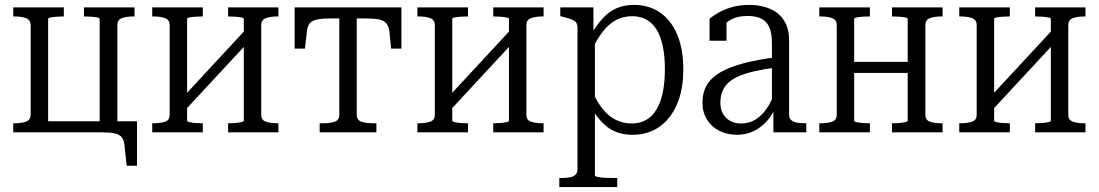

<svg xmlns="http://www.w3.org/2000/svg" viewBox="-20 -539 4476 782"><path d="M105 -437Q104 -458 86 -465Q68 -472 39 -472H34V-509H240V-472H237Q225 -472 211 -471Q197 -470 186.5 -468Q176 -466 176 -462V0H34V-37H39Q68 -37 86 -43.5Q104 -50 105 -72ZM386 -462Q386 -466 375.5 -468Q365 -470 351 -471Q337 -472 325 -472H322V-509H528V-472H523Q494 -472 476 -465Q458 -458 458 -437V-1H386ZM358 0V-45H538V136H496L487 53Q485 31 475.5 19.5Q466 8 446 4Q426 0 392 0ZM138 0V-45H428V0Z M671 -72V-437Q671 -458 652.5 -465Q634 -472 605 -472H600V-509H806V-472H803Q791 -472 776.5 -471Q762 -470 752 -468Q742 -466 742 -462V-47Q742 -44 752 -41.5Q762 -39 776.5 -38Q791 -37 803 -37H806V0H600V-37H605Q634 -37 652.5 -43.5Q671 -50 671 -72ZM973 -47V-462Q973 -466 962.5 -468Q952 -470 937.5 -471Q923 -472 911 -472H909V-509H1114V-472H1110Q1081 -472 1062.5 -465Q1044 -458 1044 -437V-72Q1044 -50 1062.5 -43.5Q1081 -37 1110 -37H1114V0H909V-37H911Q923 -37 937.5 -38Q952 -39 962.5 -41.5Q973 -44 973 -47ZM732 -88 702 -118 982 -420 1012 -390Z M1397 -464V-509H1615V-341H1573L1566 -411Q1563 -433 1553 -444.5Q1543 -456 1522.5 -460Q1502 -464 1467 -464ZM1398 -464H1329Q1294 -464 1273 -460Q1252 -456 1242 -444.5Q1232 -433 1230 -411L1222 -341H1180V-509H1398ZM1433 -72Q1433 -50 1451.5 -43.5Q1470 -37 1499 -37H1513V0H1282V-37H1296Q1326 -37 1344 -43.5Q1362 -50 1362 -72V-509H1433Z M1751 -72V-437Q1751 -458 1732.5 -465Q1714 -472 1685 -472H1680V-509H1886V-472H1883Q1871 -472 1856.5 -471Q1842 -470 1832 -468Q1822 -466 1822 -462V-47Q1822 -44 1832 -41.5Q1842 -39 1856.5 -38Q1871 -37 1883 -37H1886V0H1680V-37H1685Q1714 -37 1732.5 -43.5Q1751 -50 1751 -72ZM2053 -47V-462Q2053 -466 2042.5 -468Q2032 -470 2017.5 -471Q2003 -472 1991 -472H1989V-509H2194V-472H2190Q2161 -472 2142.5 -465Q2124 -458 2124 -437V-72Q2124 -50 2142.5 -43.5Q2161 -37 2190 -37H2194V0H1989V-37H1991Q2003 -37 2017.5 -38Q2032 -39 2042.5 -41.5Q2053 -44 2053 -47ZM1812 -88 1782 -118 2062 -420 2092 -390Z M2494 223H2258V186H2265Q2286 186 2300.5 183.5Q2315 181 2323.5 173Q2332 165 2332 152V-426Q2332 -441 2325.5 -448.5Q2319 -456 2305.5 -461Q2292 -466 2271 -471L2262 -473V-509H2397V-391L2403 -384V176Q2403 179 2414 181.5Q2425 184 2442 185Q2459 186 2475 186H2494ZM2557 10Q2519 10 2489.5 -1.5Q2460 -13 2435.5 -37.5Q2411 -62 2388 -100L2391 -169Q2411 -125 2434.5 -95.5Q2458 -66 2488 -51Q2518 -36 2552 -36Q2586 -36 2611.5 -50.5Q2637 -65 2654 -93.5Q2671 -122 2679.5 -163Q2688 -204 2688 -257Q2688 -310 2679.5 -350.5Q2671 -391 2654.5 -418Q2638 -445 2613 -459Q2588 -473 2555 -473Q2519 -473 2489.5 -457.5Q2460 -442 2436 -411.5Q2412 -381 2391 -336L2389 -402Q2413 -441 2437.5 -467Q2462 -493 2492.5 -506Q2523 -519 2562 -519Q2624 -519 2669 -487.5Q2714 -456 2738.5 -397.5Q2763 -339 2763 -257Q2763 -174 2737.5 -114.5Q2712 -55 2665.5 -22.5Q2619 10 2557 10Z M3142 -306V-264Q3093 -258 3055.5 -249.5Q3018 -241 2991 -229.5Q2964 -218 2947.5 -203Q2931 -188 2922.5 -167.5Q2914 -147 2914 -121Q2914 -95 2924.5 -76Q2935 -57 2954 -46.5Q2973 -36 2999 -36Q3031 -36 3057 -52Q3083 -68 3103.5 -98Q3124 -128 3137 -168L3143 -112Q3128 -74 3104.5 -47Q3081 -20 3050 -5Q3019 10 2982 10Q2942 10 2910 -6Q2878 -22 2859.5 -52Q2841 -82 2841 -121Q2841 -162 2859 -192.5Q2877 -223 2914 -244.5Q2951 -266 3007.5 -281Q3064 -296 3142 -306ZM3130 0V-108L3124 -109V-363Q3124 -405 3113 -429Q3102 -453 3080 -463.5Q3058 -474 3026 -474Q2980 -474 2951 -455.5Q2922 -437 2905 -410Q2903 -420 2905 -428.5Q2907 -437 2912 -444.5Q2917 -452 2923.5 -457Q2930 -462 2939 -465V-373H2870V-462Q2883 -474 2905.5 -487Q2928 -500 2960 -509.5Q2992 -519 3031 -519Q3065 -519 3094 -511Q3123 -503 3145.5 -486Q3168 -469 3181 -441.5Q3194 -414 3194 -373V-72Q3194 -58 3202.5 -50Q3211 -42 3226 -39.5Q3241 -37 3261 -37H3264V0Z M3388 -72V-437Q3388 -458 3369.5 -465Q3351 -472 3322 -472H3317V-509H3523V-472H3520Q3508 -472 3493.5 -471Q3479 -470 3469 -468Q3459 -466 3459 -462V-47Q3459 -44 3469 -41.5Q3479 -39 3493.5 -38Q3508 -37 3520 -37H3523V0H3317V-37H3322Q3351 -37 3369.5 -43.5Q3388 -50 3388 -72ZM3677 -47V-462Q3677 -466 3666.5 -468Q3656 -470 3641.5 -471Q3627 -472 3615 -472H3613V-509H3819V-472H3814Q3785 -472 3767 -465Q3749 -458 3749 -437V-72Q3749 -50 3767 -43.5Q3785 -37 3814 -37H3819V0H3613V-37H3615Q3627 -37 3641.5 -38Q3656 -39 3666.5 -41.5Q3677 -44 3677 -47ZM3426 -242V-287H3716V-242Z M3958 -72V-437Q3958 -458 3939.5 -465Q3921 -472 3892 -472H3887V-509H4093V-472H4090Q4078 -472 4063.5 -471Q4049 -470 4039 -468Q4029 -466 4029 -462V-47Q4029 -44 4039 -41.5Q4049 -39 4063.5 -38Q4078 -37 4090 -37H4093V0H3887V-37H3892Q3921 -37 3939.5 -43.5Q3958 -50 3958 -72ZM4260 -47V-462Q4260 -466 4249.5 -468Q4239 -470 4224.5 -471Q4210 -472 4198 -472H4196V-509H4401V-472H4397Q4368 -472 4349.5 -465Q4331 -458 4331 -437V-72Q4331 -50 4349.5 -43.5Q4368 -37 4397 -37H4401V0H4196V-37H4198Q4210 -37 4224.5 -38Q4239 -39 4249.5 -41.5Q4260 -44 4260 -47ZM4019 -88 3989 -118 4269 -420 4299 -390Z"/></svg>

Font: Roboto Serif 28pt Condensed Light
Style: Regular
Weight: 300
Width: 3
Designer: Greg Gazdowicz
Foundry: Commercial Type
Version: Version 1.008